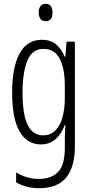

<svg xmlns="http://www.w3.org/2000/svg" viewBox="-20 -818 482 1013"><path d="M201 -608Q247 -608 276 -583.5Q305 -559 321 -519H325L331 -598H375V-46Q375 62 329.5 118.5Q284 175 185 175Q119 175 65 144V92Q95 109 123.5 117.5Q152 126 184 126Q252 126 287 88.5Q322 51 322 -36V-68Q322 -87 322.5 -109.5Q323 -132 325 -159H322Q305 -112 273.5 -84Q242 -56 196 -56Q123 -56 83.5 -124Q44 -192 44 -330Q44 -464 83.5 -536Q123 -608 201 -608ZM209 -560Q150 -560 124.5 -498.5Q99 -437 99 -330Q99 -213 126 -158.5Q153 -104 207 -104Q247 -104 272.5 -130Q298 -156 310 -200.5Q322 -245 322 -299V-366Q322 -455 295.5 -507.5Q269 -560 209 -560ZM221 -798Q240 -798 248.5 -785Q257 -772 257 -752Q257 -706 221 -706Q203 -706 193.5 -718.5Q184 -731 184 -752Q184 -772 193 -785Q202 -798 221 -798Z"/></svg>

Font: Noto Sans Malayalam UI ExtraCondensed Light
Style: Regular
Weight: 300
Width: 2
Designer: Jelle Bosma - Monotype Design Team
Foundry: Monotype Imaging Inc.
Version: Version 2.104; ttfautohint (v1.8.4.7-5d5b)